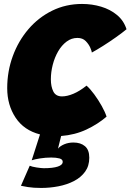

<svg xmlns="http://www.w3.org/2000/svg" viewBox="-20 -683 660 972"><path d="M188.5 268.5Q149 268.5 121.2 264Q93.5 259.5 86 257.5L130.5 156Q141 161 165.2 164.8Q189.5 168.5 202 168.5Q248 168.5 272.8 160.2Q297.5 152 297.5 136Q297.5 123.5 280.8 119Q264 114.5 239.5 114.5Q210.5 114.5 182.5 119Q154.5 123.5 140.5 128.5L182.5 -2.5Q101 -23.5 58.8 -87.5Q16.5 -151.5 16.5 -236.5Q16.5 -322 44.8 -399Q73 -476 124 -535.5Q175 -595 244.2 -629Q313.5 -663 395.5 -663Q446 -663 492 -649.2Q538 -635.5 572.2 -607.2Q606.5 -579 620.5 -535Q598.5 -516.5 566.2 -493.8Q534 -471 501.5 -450.5Q469 -430 445 -417Q445 -422.5 437.5 -440.5Q430 -458.5 414.2 -474.8Q398.5 -491 372 -491Q341.5 -491 316.8 -472.2Q292 -453.5 274.2 -422.8Q256.5 -392 247 -355Q237.5 -318 237.5 -281.5Q237.5 -244.5 250 -219.8Q262.5 -195 294 -195Q320 -195 352 -208.5Q384 -222 418 -249.5Q436.5 -233.5 457.2 -205.2Q478 -177 495 -146.5Q512 -116 519.5 -92.5Q475.5 -54.5 417.5 -27.2Q359.5 0 289.5 5.5L273.5 69.5Q284 56.5 305 47.5Q326 38.5 352 38.5Q388 38.5 410 57Q432 75.5 432 115.5Q432 157 410.8 186.2Q389.5 215.5 354 233.8Q318.5 252 275.5 260.2Q232.5 268.5 188.5 268.5Z"/></svg>

Font: Grandstander Black
Style: Italic
Weight: 900
Italic angle: -15°
Designer: Tyler Finck
Foundry: Etcetera Type Co
Version: Version 1.200; ttfautohint (v1.8.3)